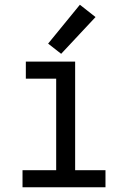

<svg xmlns="http://www.w3.org/2000/svg" viewBox="-20 -790 540 810"><path d="M75 0V-72H217V-458H89V-530H297V-72H425V0ZM238 -563 183 -606 317 -770 383 -718Z"/></svg>

Font: Iosevka SS08
Style: Regular
Weight: 400
Monospace: yes
Designer: Belleve Invis
Foundry: Belleve Invis
Version: 2.1.0; ttfautohint (v1.8.2)